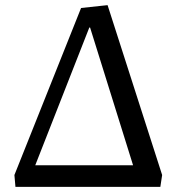

<svg xmlns="http://www.w3.org/2000/svg" viewBox="-20 -726 662 746"><path d="M40 0 36 -46 295 -695 398 -706 610 -46 603 0ZM117 -84H497L330 -619H327Z"/></svg>

Font: Literata 7pt
Style: Italic
Weight: 400
Italic angle: -2°
Designer: Latin by Veronika Burian and Jose Scaglione. Greek by Irene Vlachou. Cyrillic by Vera Evstafieva
Foundry: TypeTogether
Version: Version 3.002